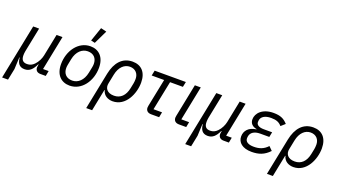

<svg xmlns="http://www.w3.org/2000/svg" viewBox="-76 -1464 4165 2347"><g transform="rotate(20 2006.5 -290.0)"><path d="M73 200 103 52 110 -102H115C121 -32 149 12 218 12C280 12 320 -24 356 -102H361L359 -92C356 -78 355 -70 355 -63C355 -26 377 0 422 0H491L504 -68H431L521 -516H444L386 -228C378 -189 355 -137 318 -99C291 -71 261 -58 225 -58C170 -58 148 -88 148 -145C148 -157 149 -178 153 -198L217 -516H140L-4 200Z M1001 -762 927 -780 864 -597 916 -585ZM803 12C961 12 1069 -143 1069 -316C1069 -456 991 -528 883 -528C725 -528 617 -373 617 -200C617 -60 695 12 803 12ZM813 -57C735 -57 693 -106 693 -178C693 -193 695 -208 698 -223L713 -298C734 -403 799 -459 873 -459C951 -459 993 -410 993 -338C993 -323 991 -308 988 -293L973 -218C952 -113 887 -57 813 -57Z M1090 200H1167L1224 -84H1228C1243 -19 1301 12 1363 12C1534 12 1615 -179 1615 -321C1615 -456 1544 -528 1431 -528C1299 -528 1218 -434 1187 -282ZM1356 -58C1265 -58 1229 -113 1243 -178L1267 -298C1288 -403 1350 -458 1421 -458C1494 -458 1536 -408 1536 -341C1536 -317 1534 -300 1531 -283L1517 -214C1497 -114 1440 -58 1356 -58Z M1966 0 1979 -68H1868L1945 -448H2112L2126 -516H1720L1706 -448H1868L1795 -87C1793 -77 1792 -70 1792 -63C1792 -26 1815 0 1862 0Z M2331 -68H2230L2320 -516H2243L2157 -87C2155 -77 2154 -70 2154 -63C2154 -26 2177 0 2224 0H2318Z M2455 200 2485 52 2492 -102H2497C2503 -32 2531 12 2600 12C2662 12 2702 -24 2738 -102H2743L2741 -92C2738 -78 2737 -70 2737 -63C2737 -26 2759 0 2804 0H2873L2886 -68H2813L2903 -516H2826L2768 -228C2760 -189 2737 -137 2700 -99C2673 -71 2643 -58 2607 -58C2552 -58 2530 -88 2530 -145C2530 -157 2531 -178 2535 -198L2599 -516H2522L2378 200Z M3354 -130C3302 -74 3246 -56 3176 -56C3100 -56 3063 -83 3063 -127C3063 -137 3064 -144 3066 -154C3076 -204 3122 -234 3196 -234H3314L3327 -299H3219C3152 -299 3121 -323 3121 -358C3121 -368 3122 -376 3123 -383C3131 -427 3174 -460 3258 -460C3326 -460 3364 -443 3396 -405L3449 -452C3403 -504 3354 -528 3264 -528C3120 -528 3046 -446 3046 -366C3046 -316 3077 -281 3135 -271L3134 -267C3038 -255 2988 -197 2988 -123C2988 -45 3051 12 3171 12C3263 12 3333 -11 3401 -83Z M3441 200H3518L3575 -84H3579C3594 -19 3652 12 3714 12C3885 12 3966 -179 3966 -321C3966 -456 3895 -528 3782 -528C3650 -528 3569 -434 3538 -282ZM3707 -58C3616 -58 3580 -113 3594 -178L3618 -298C3639 -403 3701 -458 3772 -458C3845 -458 3887 -408 3887 -341C3887 -317 3885 -300 3882 -283L3868 -214C3848 -114 3791 -58 3707 -58Z"/></g></svg>

Font: LVC Sans
Style: Italic
Weight: 400
Italic angle: -11.31°
Designer: Mike Abbink, Paul van der Laan, Pieter van Rosmalen
Foundry: Bold Monday
Version: Version 3.0